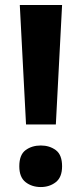

<svg xmlns="http://www.w3.org/2000/svg" viewBox="-20 -734 326 767"><path d="M203.1 -236.8H84L59.1 -713.9H228ZM57.1 -69.8Q57.1 -115.7 82.3 -134.3Q107.4 -152.8 143.1 -152.8Q177.7 -152.8 202.9 -134.3Q228 -115.7 228 -69.8Q228 -25.9 202.9 -6.3Q177.7 13.2 143.1 13.2Q107.4 13.2 82.3 -6.3Q57.1 -25.9 57.1 -69.8Z"/></svg>

Font: Open Sans
Style: Bold
Weight: 700
Designer: Monotype Design Team
Foundry: Monotype Imaging Inc.
Version: Version 3.000; ttfautohint (v1.8.4)